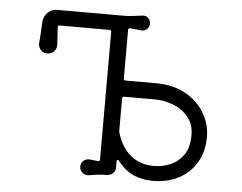

<svg xmlns="http://www.w3.org/2000/svg" viewBox="-52 -794 1105 876"><g transform="rotate(5 500.0 -356.0)"><path d="M506 -437Q506 -428 515 -428H653Q734 -428 791 -395.5Q848 -363 877.5 -312Q907 -261 907 -205Q907 -137 877.5 -87Q848 -37 796.5 -10Q745 17 678 17Q632 17 591.5 0.5Q551 -16 517 -60Q514 -64 511 -64Q506 -64 506 -57V-29Q506 -12 494.5 -1.5Q483 9 459 9Q440 9 420.5 11.5Q401 14 383 17Q367 19 355 8Q343 -3 343 -19Q343 -36 355.5 -46.5Q368 -57 384 -55Q392 -54 401.5 -53Q411 -52 421 -51H423Q430 -51 430 -59V-643Q430 -652 421 -652H193Q185 -652 185 -643L190 -564Q191 -546 178.5 -533Q166 -520 148 -520Q130 -520 118 -533Q106 -546 107 -564Q109 -585 110.5 -610.5Q112 -636 113 -662Q115 -687 132.5 -704.5Q150 -722 175 -722H485Q505 -722 526 -725Q547 -728 566 -730Q581 -732 592 -722Q603 -712 603 -696Q603 -681 592 -671Q581 -661 566 -662Q555 -664 542 -665Q529 -666 515 -667H513Q506 -667 506 -659ZM678 -51Q716 -51 752.5 -66.5Q789 -82 812.5 -116Q836 -150 836 -205Q836 -257 808 -290Q780 -323 738.5 -338.5Q697 -354 655 -354H515Q506 -354 506 -345V-198Q506 -191 508 -186Q528 -122 570.5 -86.5Q613 -51 678 -51Z"/></g></svg>

Font: Kiwi Maru
Style: Regular
Weight: 400
Designer: Hiroki-Chan
Version: Version 1.100